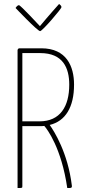

<svg xmlns="http://www.w3.org/2000/svg" viewBox="-20 -942 425 962"><path d="M181 -786C192 -786 288 -898 288 -906C288 -912 283 -917 276 -922C276 -922 222 -862 180 -811C180 -811 83 -916 75 -916C66 -916 58 -902 58 -902C58 -902 168 -786 181 -786ZM78 -700C68 -700 68 -690 68 -690V0C92 0 92 0 92 -10V-310H179C187 -310 195 -310 202 -311C217 -294 288 -200 317 0H330C339 -1 341 -3 340 -12C320 -177 251 -285 229 -316C308 -335 351 -405 351 -518C351 -610 313 -700 187 -700ZM92 -334V-676H182C295 -676 327 -602 327 -518C327 -408 281 -334 178 -334Z"/></svg>

Font: Yanone Kaffeesatz Extra Light
Style: Regular
Weight: 200
Designer: Yanone (Cyrillic: Daniel Pouzeot & Huerta Tipografica)
Foundry: Yanone
Version: Version 1.100;PS 001.100;hotconv 1.0.70;makeotf.lib2.5.58329